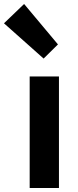

<svg xmlns="http://www.w3.org/2000/svg" viewBox="-70 -944 394 964"><path d="M79 0V-560H226V0ZM149 -650 -50 -827 51 -924 221 -721Z"/></svg>

Font: Source Han Sans TC
Style: Bold
Weight: 700
Designer: Ryoko NISHIZUKA Ë•øÂ°öÊ∂ºÂ≠ê (kana, bopomofo & ideographs); Paul D. Hunt (Latin, Greek & Cyrillic); Sandoll Communicatio
Foundry: Adobe
Version: Version 2.004;hotconv 1.0.118;makeotfexe 2.5.65603